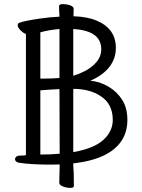

<svg xmlns="http://www.w3.org/2000/svg" viewBox="-20 -790 690 933"><path d="M106 -36V-625Q93 -629 79.5 -643Q66 -657 66 -666.5Q66 -676 73 -679Q99 -689 176 -700Q223 -707 269 -709Q267 -739 267 -761Q267 -770 285.5 -770Q304 -770 321 -764Q338 -758 338 -747L337 -711Q404 -709 449 -690Q543 -651 543 -557Q543 -481 476 -430Q447 -409 419 -398Q467 -393 508 -368.5Q549 -344 574 -304.5Q599 -265 599 -207.5Q599 -150 572 -108Q513 -16 336 4V14Q339 41 339 114Q339 123 321 123Q303 123 285.5 116Q268 109 268 98L270 15V9Q249 10 227 10Q134 10 73 1Q53 -3 53 -17Q53 -23 59 -28.5Q65 -34 81.5 -34Q98 -34 106 -36ZM336 -51Q449 -70 495 -123Q528 -161 528 -207Q528 -287 466 -325Q417 -356 346 -358H336ZM336 -422Q363 -430 387 -442Q423 -459 447.5 -487Q472 -515 472 -551Q472 -641 336 -649V-647ZM269 -357Q223 -355 176 -351V-39Q227 -39 270 -43ZM269 -649Q220 -645 176 -633V-408H189Q235 -408 269 -411Z"/></svg>

Font: QiushuiShotai Bright
Style: Regular
Weight: 400
Designer: Christian Thalmann (Catharsis Fonts)
Version: Version 1.250;